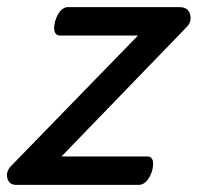

<svg xmlns="http://www.w3.org/2000/svg" viewBox="-35 -520 557 540"><path d="M11 0Q-10 0 -14.5 -19.5Q-19 -39 -2 -55L353 -420H134Q123 -420 119 -430Q115 -440 120 -460Q126 -480 135.5 -490Q145 -500 156 -500H470Q487 -500 494.5 -490Q502 -480 501 -467Q500 -454 491 -445L138 -80H379Q390 -80 394 -70.5Q398 -61 393 -40Q387 -21 377 -10.5Q367 0 356 0Z"/></svg>

Font: Playwrite AU TAS
Style: Regular
Weight: 400
Designer: Veronika Burian, José Scaglione
Foundry: TypeTogether
Version: Version 1.002